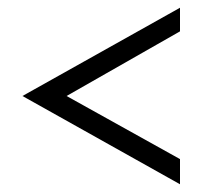

<svg xmlns="http://www.w3.org/2000/svg" viewBox="-20 -530 522 496"><path d="M38 -282 445 -54V-119L152 -282L445 -449V-510Z"/></svg>

Font: Charger Sport
Style: Lit
Weight: 300
Designer: Jasper
Foundry: Cannot Into Space Fonts
Version: Version 1.1